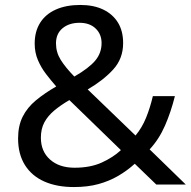

<svg xmlns="http://www.w3.org/2000/svg" viewBox="-20 -745 772 775"><path d="M304 -725Q358 -725 396.5 -706.5Q435 -688 456 -654Q477 -620 477 -571Q477 -508 436.5 -464Q396 -420 334 -384L527 -198Q553 -229 569.5 -269.5Q586 -310 597 -357H686Q670 -293 646 -238Q622 -183 584 -142L730 0H611L524 -84Q493 -56 457 -35Q421 -14 377.5 -2Q334 10 278 10Q209 10 158.5 -12.5Q108 -35 80.5 -79Q53 -123 53 -186Q53 -237 71.5 -274Q90 -311 125 -340Q160 -369 207 -396Q186 -420 166 -446Q146 -472 133 -502.5Q120 -533 120 -569Q120 -618 142 -653Q164 -688 205.5 -706.5Q247 -725 304 -725ZM260 -341Q224 -320 198.5 -298.5Q173 -277 159 -251Q145 -225 145 -189Q145 -134 182 -101Q219 -68 281 -68Q345 -68 391 -89Q437 -110 468 -139ZM301 -653Q259 -653 232.5 -631Q206 -609 206 -570Q206 -534 225 -503.5Q244 -473 280 -436Q339 -470 364.5 -500.5Q390 -531 390 -571Q390 -607 366 -630Q342 -653 301 -653Z"/></svg>

Font: telugu25
Style: Book
Weight: 400
Designer: Jelle Bosma - Monotype Design Team
Foundry: Monotype Imaging Inc.
Version: Version 2.003